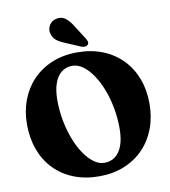

<svg xmlns="http://www.w3.org/2000/svg" viewBox="-100 -1020 996 1123"><g transform="rotate(-10 398.0 -458.5)"><path d="M395.5 -718Q479.5 -718 546.8 -691Q614 -664 662 -614.8Q710 -565.5 735.5 -498.2Q761 -431 761 -350Q761 -270 735.8 -202.8Q710.5 -135.5 663 -86Q615.5 -36.5 548.5 -9Q481.5 18.5 399 18.5Q315 18.5 247.5 -8.5Q180 -35.5 132.2 -85Q84.5 -134.5 59.2 -202.8Q34 -271 34 -354.5Q34 -431 59 -497.2Q84 -563.5 131.2 -613Q178.5 -662.5 245.5 -690.2Q312.5 -718 395.5 -718ZM563.5 -237.5Q563.5 -300.5 552.2 -360.5Q541 -420.5 520.8 -472Q500.5 -523.5 474 -562.5Q447.5 -601.5 417 -623.5Q386.5 -645.5 354.5 -645.5Q316.5 -645.5 289.2 -624Q262 -602.5 247.8 -561.5Q233.5 -520.5 233.5 -462.5Q233.5 -398.5 245 -338.5Q256.5 -278.5 276.8 -226.8Q297 -175 323.5 -136.2Q350 -97.5 380.2 -75.8Q410.5 -54 442 -54Q479.5 -54 506.8 -74.8Q534 -95.5 548.8 -136.5Q563.5 -177.5 563.5 -237.5ZM409 -869 461 -787.5Q466.5 -778 469 -768.8Q471.5 -759.5 465 -751.5Q459.5 -744.5 448.8 -743.5Q438 -742.5 428 -746L338.5 -784Q304.5 -797.5 285.2 -813.5Q266 -829.5 260.5 -856Q254.5 -879.5 267.8 -902.8Q281 -926 309.5 -932.5Q341.5 -940 365.2 -921.5Q389 -903 409 -869Z"/></g></svg>

Font: Fraunces 28pt Soft Wonky
Style: Bold
Weight: 700
Version: Version 1.000;[b76b70a41]